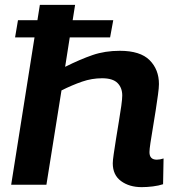

<svg xmlns="http://www.w3.org/2000/svg" viewBox="-20 -760 729 790"><path d="M42 -606 54 -677H134L144 -740H289L279 -677H446L433 -606H267L248 -485Q310 -516 361 -533.5Q412 -551 473 -551Q557 -551 595.5 -512.5Q634 -474 634 -414Q634 -399 630 -370Q626 -341 620.5 -305Q615 -269 609 -234Q603 -199 599 -172Q595 -145 595 -134Q595 -103 625 -103Q638 -103 653 -108L651 -2Q633 4 609 7Q585 10 563 10Q512 10 478 -15Q444 -40 444 -88Q444 -100 448 -127Q452 -154 457.5 -189Q463 -224 469 -259.5Q475 -295 479 -324Q483 -353 483 -367Q483 -399 463.5 -418.5Q444 -438 400 -438Q358 -438 317.5 -424Q277 -410 233 -388L171 0H26L122 -606Z"/></svg>

Font: Georama Extended SemiBold
Style: Italic
Weight: 600
Width: 7
Italic angle: -9°
Designer: Jean-Baptiste Levee
Foundry: Production Type
Version: Version 1.000